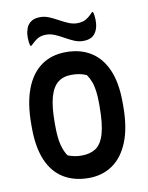

<svg xmlns="http://www.w3.org/2000/svg" viewBox="-102 -1017 854 1110"><g transform="rotate(-10 325.0 -462.5)"><path d="M324 -720Q408 -720 469 -682Q530 -644 563 -568Q596 -492 596 -376V-354Q596 -229 562.5 -146Q529 -63 469 -21.5Q409 20 329 20Q243 20 181 -18Q119 -56 86.5 -132.5Q54 -209 54 -323V-345Q54 -465 85.5 -549Q117 -633 177.5 -676.5Q238 -720 324 -720ZM189 -313Q189 -239 200.5 -196.5Q212 -154 230 -130Q249 -123 267.5 -119Q286 -115 311 -115Q360 -115 393.5 -137Q427 -159 444 -216.5Q461 -274 461 -379V-393Q461 -434 457 -466Q453 -498 443.5 -523Q434 -548 420 -568Q396 -578 376.5 -581.5Q357 -585 331 -585Q283 -585 251.5 -559.5Q220 -534 204.5 -478Q189 -422 189 -329ZM418 -873Q447 -873 467.5 -884Q488 -895 512 -921H518Q522 -911 523.5 -897Q525 -883 525 -873Q525 -848 521.5 -834.5Q518 -821 514 -812Q503 -788 484 -777Q465 -766 434 -766Q407 -766 381.5 -777Q356 -788 330.5 -802.5Q305 -817 279.5 -828Q254 -839 228 -839Q199 -839 179 -827.5Q159 -816 134 -791H128Q124 -801 122.5 -815Q121 -829 121 -839Q121 -861 124 -874Q127 -887 131 -898Q141 -920 160.5 -932.5Q180 -945 211 -945Q239 -945 264.5 -934Q290 -923 315.5 -909Q341 -895 366.5 -884Q392 -873 418 -873Z"/></g></svg>

Font: Recursive Casual
Style: Bold
Weight: 700
Version: Version 1.085